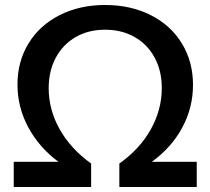

<svg xmlns="http://www.w3.org/2000/svg" viewBox="-20 -749 843 769"><path d="M50 -410Q50 -503 94.5 -575.5Q139 -648 219 -688.5Q299 -729 401 -729Q503 -729 583.5 -688.5Q664 -648 708.5 -575Q753 -502 753 -409Q753 -318 710 -238Q667 -158 588 -101H768V0H458V-94Q540 -152 584 -231Q628 -310 628 -396Q628 -465 599.5 -518Q571 -571 519.5 -600.5Q468 -630 401 -630Q334 -630 283 -600.5Q232 -571 203.5 -518Q175 -465 175 -396Q175 -309 219.5 -230.5Q264 -152 345 -94V0H35V-101H214Q136 -159 93 -239.5Q50 -320 50 -410Z"/></svg>

Font: MedMera Sans Semibold
Style: Regular
Weight: 600
Designer: Kasper Nordkvist
Foundry: UNCUT.wtf
Version: Version 1.300